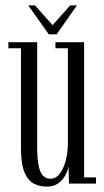

<svg xmlns="http://www.w3.org/2000/svg" viewBox="-20 -679 386 710"><path d="M153 11Q126 11 104.5 -0.2Q83 -11.5 70.2 -42.5Q57.5 -73.5 57.5 -132V-500.5H11V-523H117.5V-136.5Q117.5 -90 123.2 -64.2Q129 -38.5 140.2 -28.2Q151.5 -18 167 -18Q187.5 -18 202 -38.2Q216.5 -58.5 223.8 -88.2Q231 -118 231 -147V-500.5H185V-523H291V-23H335V0H235L233.5 -63Q230.5 -47 221 -29.8Q211.5 -12.5 195 -0.8Q178.5 11 153 11ZM160.5 -552 84.5 -659H109.5L174.5 -586L239.5 -659H264.5L189.5 -552Z"/></svg>

Font: Imbue 48pt Light
Style: Regular
Weight: 300
Designer: Tyler Finck
Foundry: Etcetera Type Company
Version: Version 1.102